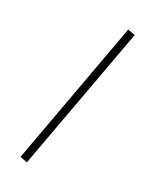

<svg xmlns="http://www.w3.org/2000/svg" viewBox="-169 -885 914 1132"><g transform="rotate(20 288.0 -319.0)"><path d="M95 133 435 -789 482 -772 141 151Z"/></g></svg>

Font: Dihjauti
Style: Bold
Weight: 700
Designer: T. Christopher White
Version: Version 3.0.0